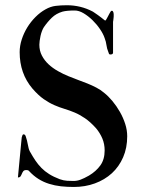

<svg xmlns="http://www.w3.org/2000/svg" viewBox="-20 -726 557 748"><path d="M56.6 -522.9Q56.6 -547.4 64.7 -572.3Q72.8 -597.2 86.4 -619.4Q100.1 -641.6 118.4 -659.9Q136.7 -678.2 157.2 -689.5Q176.8 -700.7 197 -703.1Q217.3 -705.6 240.7 -705.6Q267.1 -705.6 292.5 -699.5Q317.9 -693.4 341.8 -680.7Q343.8 -679.2 349.1 -675.8Q354.5 -672.4 361.1 -667.5Q367.7 -662.6 374.5 -657.5Q381.3 -652.3 386.7 -647.9Q388.7 -646 390.1 -646Q390.6 -646 392.6 -647.9Q394 -649.9 396.2 -654.1Q398.4 -658.2 400.9 -662.8Q403.3 -667.5 405.5 -671.6Q407.7 -675.8 408.7 -677.2Q409.7 -679.7 411.4 -681.6Q413.1 -683.6 413.6 -683.6Q413.6 -684.1 415.5 -684.1Q418.5 -684.1 419.9 -681.9Q421.4 -679.7 422.1 -676.8Q422.9 -673.8 422.9 -670.7Q422.9 -667.5 422.9 -665.5V-662.1Q422.9 -661.1 422.6 -658.2Q422.4 -655.3 421.9 -651.6Q421.4 -647.9 421.1 -645Q420.9 -642.1 420.4 -641.1V-520.5Q420.4 -516.6 417 -515.1Q413.6 -513.7 411.1 -513.7Q405.8 -513.7 404.8 -515.9Q403.8 -518.1 401.9 -523.9Q396.5 -536.6 394.8 -550Q393.1 -563.5 387.7 -577.6Q382.3 -593.8 369.6 -612.5Q356.9 -631.3 340.3 -647.5Q323.7 -663.6 305.7 -674.3Q287.6 -685.1 271 -685.1Q240.2 -685.1 223.6 -680.7Q198.7 -673.3 181.9 -657Q165 -640.6 150.9 -620.1Q147 -614.3 143.6 -605.2Q140.1 -596.2 137.9 -586.2Q135.7 -576.2 134.5 -566.9Q133.3 -557.6 133.3 -551.8Q133.3 -528.3 143.3 -509.3Q153.3 -490.2 169.4 -475.3Q185.5 -460.4 205.8 -449Q226.1 -437.5 246.6 -429.2Q264.2 -421.9 283 -415Q301.8 -408.2 320.1 -400.9Q338.4 -393.6 355.2 -384.8Q372.1 -376 385.3 -364.7Q401.9 -351.6 418 -332.3Q434.1 -313 447 -290.3Q460 -267.6 467.8 -243.2Q475.6 -218.8 475.6 -195.3Q475.6 -149.9 459.7 -113.3Q443.8 -76.7 415.8 -51Q387.7 -25.4 349.6 -11.5Q311.5 2.4 267.6 2.4Q241.7 2.4 217.5 -0.2Q193.4 -2.9 171.4 -9.8Q149.4 -16.6 129.9 -28.8Q110.4 -41 92.8 -60.1Q90.8 -62.5 87.6 -63Q84.5 -63.5 82.5 -63.5Q74.2 -63.5 70.8 -59.1Q67.4 -54.7 65.2 -49.1Q63 -43.5 60.1 -39.1Q57.1 -34.7 49.8 -34.7L62.5 -168.9Q63.5 -175.3 64 -184.1Q64.5 -192.9 66.4 -195.8Q67.9 -202.6 71.8 -202.6Q77.6 -202.6 80.1 -195.3Q83 -187 85 -179Q86.9 -170.9 88.4 -163.1Q89.8 -155.3 91.6 -148.4Q93.3 -141.6 96.2 -136.2Q107.4 -116.2 117.9 -100.6Q128.4 -85 141.4 -71.8Q154.3 -58.6 171.4 -47.9Q188.5 -37.1 212.9 -27.8Q228 -22.5 241.7 -21.7Q255.4 -21 266.6 -21Q280.3 -21 293.9 -26.1Q307.6 -31.2 326.7 -42Q354.5 -58.6 371.1 -81.8Q387.7 -105 387.7 -140.1Q387.7 -165 378.7 -186.5Q369.6 -208 354 -226.6Q331.5 -251.5 311 -265.4Q290.5 -279.3 270.8 -287.6Q251 -295.9 231.4 -301.8Q211.9 -307.6 191.7 -316.4Q171.4 -325.2 150.4 -339.8Q129.4 -354.5 106.4 -380.9Q56.6 -439.5 56.6 -522.9Z"/></svg>

Font: IM FELL French Canon
Style: Regular
Weight: 400
Designer: Igino Marini
Foundry: Igino Marini,
Version: 3.00